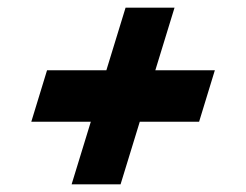

<svg xmlns="http://www.w3.org/2000/svg" viewBox="-20 -511 640 500"><path d="M166.5 -31 216.5 -194H61.5L102.5 -328H257L307 -491H434.5L384.5 -328H539.5L498.5 -194H344L294 -31Z"/></svg>

Font: Newsreader Caption ExtraBold
Style: Italic
Weight: 800
Italic angle: -17°
Designer: Hugues Gentile
Foundry: Production Type
Version: Version 1.001